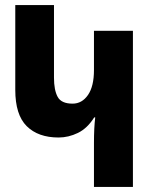

<svg xmlns="http://www.w3.org/2000/svg" viewBox="-20 -734 600 754"><path d="M502 -613H349V-459Q349 -395 325.5 -361Q302 -327 265 -327Q221 -327 206.5 -353.5Q192 -380 192 -429V-714H40V-381Q40 -283 85 -238.5Q130 -194 210 -194Q249 -194 286 -212Q323 -230 350 -273H354Q349 -233 349 -172V0H502Z"/></svg>

Font: Noto Sans Armenian ExtraCondensed Extra
Style: Regular
Weight: 800
Width: 3
Designer: Monotype Design Team
Foundry: Monotype Imaging Inc.
Version: Version 1.901